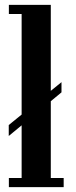

<svg xmlns="http://www.w3.org/2000/svg" viewBox="-20 -770 313 790"><path d="M16 -210.5V-255.5L233 -432V-390ZM16.5 0V-37.5H69V-712.5H16.5V-750H189V-37.5H242V0Z"/></svg>

Font: Imbue Thin 10pt
Style: Bold
Weight: 700
Version: Version 1.102